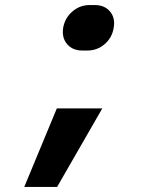

<svg xmlns="http://www.w3.org/2000/svg" viewBox="-20 -580 640 760"><path d="M306 -380Q267 -380 245.5 -405.5Q224 -431 230 -470Q237 -509 266.5 -534.5Q296 -560 335 -560H355Q394 -560 415.5 -534.5Q437 -509 430 -470Q424 -431 394.5 -405.5Q365 -380 326 -380ZM76 160 205 -151H385L206 160Z"/></svg>

Font: JetBrains Mono NL ExtraBold
Style: Italic
Weight: 800
Italic angle: -9°
Monospace: yes
Designer: Philipp Nurullin, Konstantin Bulenkov
Foundry: JetBrains
Version: Version 2.305; ttfautohint (v1.8.4.7-5d5b)